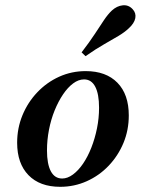

<svg xmlns="http://www.w3.org/2000/svg" viewBox="-20 -698 554 729"><path d="M208.6 11.3Q131.1 11.3 88.1 -33Q45.1 -77.3 45.1 -156.2Q45.1 -211.4 65.3 -260.5Q85.6 -309.7 121.6 -347.5Q157.5 -385.3 204.6 -406.7Q251.8 -428 305.5 -428Q382.6 -428 425.8 -383.9Q469 -339.8 469 -259.7Q469 -204 448.8 -155.3Q428.5 -106.6 392.8 -69Q357 -31.3 309.5 -10Q262 11.3 208.6 11.3ZM216.1 -20.2Q236.4 -20.2 257 -35.4Q277.6 -50.6 295.4 -76.7Q313.2 -102.8 326.9 -137.6Q340.5 -172.4 348.3 -211Q356.1 -249.5 356.1 -289.1Q356.1 -341.2 341.6 -368.8Q327.1 -396.5 299.2 -396.5Q278 -396.5 257.7 -381.3Q237.3 -366.1 219.5 -339.8Q201.7 -313.5 187.6 -279.1Q173.6 -244.7 166 -205.5Q158.4 -166.3 158.4 -126.8Q158.4 -75.1 173.1 -47.6Q187.8 -20.2 216.1 -20.2ZM304.8 -484.7 289.8 -499.2Q320 -538.5 339.9 -568.9Q359.9 -599.4 374.8 -621.7Q389.8 -644 404.8 -658.1Q423.8 -675.5 445.9 -677.8Q468 -680.1 483.5 -663.3Q497.4 -648.6 493.7 -629Q489.9 -609.5 468.8 -590.4Q453 -575.4 429.7 -561.5Q406.4 -547.5 375.4 -530Q344.4 -512.5 304.8 -484.7Z"/></svg>

Font: Playfair 5pt SemiExpanded Light 12pt
Style: Italic
Weight: 300
Italic angle: -15.6°
Version: Version 2.000;gftools[0.9.28]